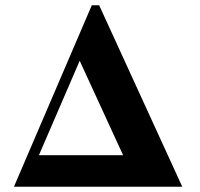

<svg xmlns="http://www.w3.org/2000/svg" viewBox="-20 -710 762 730"><path d="M357 -690 673 0H33L329 -690ZM128 -120H448L283 -479Z"/></svg>

Font: STIX
Style: Bold
Weight: 700
Designer: MicroPress Inc., with final additions and corrections provided by Coen Hoffman, Elsevier (retired)
Version: Version 1.1.1